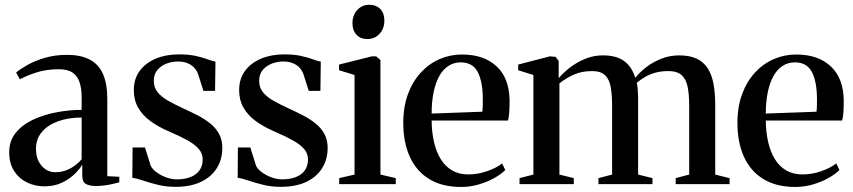

<svg xmlns="http://www.w3.org/2000/svg" viewBox="-20 -750 3475 782"><path d="M161 9Q123.5 9 90.8 -6.5Q58 -22 37.8 -53Q17.5 -84 17.5 -130Q17.5 -177 44.8 -210Q72 -243 116.2 -263.2Q160.5 -283.5 212 -293Q263.5 -302.5 312.5 -302.5V-353.5Q312.5 -389 304.2 -414.5Q296 -440 276 -454Q256 -468 219 -468Q169 -468 128.8 -455Q88.5 -442 61 -427L45.5 -454.5Q62.5 -469 92.5 -485.8Q122.5 -502.5 163 -514.5Q203.5 -526.5 252.5 -526.5Q310 -526.5 346.2 -507Q382.5 -487.5 399.8 -447.8Q417 -408 417 -347V-32.5L466 -30V-7.5Q455.5 -4.5 440.2 -1Q425 2.5 407.2 5Q389.5 7.5 370.5 7.5Q344 7.5 329.5 -1Q315 -9.5 315 -35V-79.5Q306 -63 284.8 -42Q263.5 -21 232.2 -6Q201 9 161 9ZM205 -48.5Q236.5 -48.5 263.8 -62.5Q291 -76.5 312.5 -101V-271.5Q257.5 -271 215.8 -255.8Q174 -240.5 150.2 -212Q126.5 -183.5 126.5 -144Q126.5 -114.5 137.2 -93.2Q148 -72 165.8 -60.2Q183.5 -48.5 205 -48.5Z M694 11Q656 11 622 2.5Q588 -6 561.5 -15Q535 -24 519 -26L520 -149.5H570.5L593 -77.5Q597.5 -64 614.8 -50.5Q632 -37 655 -28.2Q678 -19.5 700 -19.5Q732.5 -19.5 756 -28.8Q779.5 -38 792.5 -56.2Q805.5 -74.5 805.5 -100Q805.5 -124.5 789.8 -143Q774 -161.5 743.5 -178.5Q713 -195.5 667.5 -215Q623.5 -234 591.8 -257.5Q560 -281 542.5 -311.8Q525 -342.5 525 -383Q525 -428.5 548.8 -461Q572.5 -493.5 614 -511Q655.5 -528.5 708.5 -528.5Q750 -528.5 778.2 -522Q806.5 -515.5 825.2 -508.5Q844 -501.5 857.5 -499L856 -380H808.5L786.5 -449Q781.5 -462.5 771.2 -474Q761 -485.5 744.2 -492.5Q727.5 -499.5 704 -499.5Q680.5 -499.5 658.2 -491Q636 -482.5 621.2 -465.2Q606.5 -448 606.5 -420.5Q606.5 -393 622.5 -373.8Q638.5 -354.5 665.2 -339.5Q692 -324.5 723 -310Q754 -296 783 -281.2Q812 -266.5 835.2 -248Q858.5 -229.5 872 -205Q885.5 -180.5 885.5 -147.5Q885.5 -101.5 863.5 -65.8Q841.5 -30 799 -9.5Q756.5 11 694 11Z M1123 11Q1085 11 1051 2.5Q1017 -6 990.5 -15Q964 -24 948 -26L949 -149.5H999.5L1022 -77.5Q1026.5 -64 1043.8 -50.5Q1061 -37 1084 -28.2Q1107 -19.5 1129 -19.5Q1161.5 -19.5 1185 -28.8Q1208.5 -38 1221.5 -56.2Q1234.5 -74.5 1234.5 -100Q1234.5 -124.5 1218.8 -143Q1203 -161.5 1172.5 -178.5Q1142 -195.5 1096.5 -215Q1052.5 -234 1020.8 -257.5Q989 -281 971.5 -311.8Q954 -342.5 954 -383Q954 -428.5 977.8 -461Q1001.5 -493.5 1043 -511Q1084.5 -528.5 1137.5 -528.5Q1179 -528.5 1207.2 -522Q1235.5 -515.5 1254.2 -508.5Q1273 -501.5 1286.5 -499L1285 -380H1237.5L1215.5 -449Q1210.5 -462.5 1200.2 -474Q1190 -485.5 1173.2 -492.5Q1156.5 -499.5 1133 -499.5Q1109.5 -499.5 1087.2 -491Q1065 -482.5 1050.2 -465.2Q1035.5 -448 1035.5 -420.5Q1035.5 -393 1051.5 -373.8Q1067.5 -354.5 1094.2 -339.5Q1121 -324.5 1152 -310Q1183 -296 1212 -281.2Q1241 -266.5 1264.2 -248Q1287.5 -229.5 1301 -205Q1314.5 -180.5 1314.5 -147.5Q1314.5 -101.5 1292.5 -65.8Q1270.5 -30 1228 -9.5Q1185.5 11 1123 11Z M1361.5 0V-24.5L1424 -39V-444.5L1361 -464V-487L1494.5 -520.5H1512L1529.5 -505.5V-39L1592 -24.5V0ZM1475.5 -591Q1448.5 -591 1432 -608.5Q1415.5 -626 1415.5 -655.5Q1415.5 -688 1435 -709.2Q1454.5 -730.5 1484 -730.5H1485Q1512 -730.5 1528.8 -713.5Q1545.5 -696.5 1545.5 -666Q1545.5 -634 1526 -612.5Q1506.5 -591 1476.5 -591Z M1858.5 11.5Q1781 11.5 1728.5 -20.5Q1676 -52.5 1649.2 -111.2Q1622.5 -170 1622.5 -249.5Q1622.5 -315.5 1641.8 -367.2Q1661 -419 1694.5 -455Q1728 -491 1771 -509.5Q1814 -528 1861.5 -528Q1950.5 -528 2002.2 -480.2Q2054 -432.5 2055.5 -342Q2055.5 -311 2054 -291.2Q2052.5 -271.5 2049 -259H1738Q1738.5 -212 1747.5 -172.2Q1756.5 -132.5 1774.5 -102.8Q1792.5 -73 1820.8 -56.2Q1849 -39.5 1888 -39.5Q1926 -39.5 1964.5 -53Q2003 -66.5 2025 -84.5L2038 -57.5Q2021 -40.5 1993 -24.8Q1965 -9 1930 1.2Q1895 11.5 1858.5 11.5ZM1738 -287.5 1944.5 -295Q1946 -307.5 1946.2 -319.5Q1946.5 -331.5 1946.5 -344Q1946.5 -416.5 1926 -456.2Q1905.5 -496 1856.5 -496Q1828 -496 1805.8 -481.2Q1783.5 -466.5 1768.5 -439Q1753.5 -411.5 1745.8 -373Q1738 -334.5 1738 -287.5Z M2096 0V-24.5L2152.5 -39V-444.5L2090.5 -464V-487L2219.5 -520.5L2243 -518.5L2255.5 -501.5V-431.5Q2273.5 -453 2301 -474.5Q2328.5 -496 2363 -510.2Q2397.5 -524.5 2435.5 -524.5Q2490 -524.5 2521.5 -501.8Q2553 -479 2567.5 -433Q2585 -455.5 2612.2 -476.5Q2639.5 -497.5 2674 -511Q2708.5 -524.5 2746 -524.5Q2789 -524.5 2817.5 -511Q2846 -497.5 2862.5 -471.8Q2879 -446 2886 -408.5Q2893 -371 2893 -322.5V-39L2951.5 -24.5V0H2732V-24.5L2787 -39V-320Q2787 -363.5 2781 -395Q2775 -426.5 2756.8 -443.5Q2738.5 -460.5 2702.5 -460.5Q2675 -460.5 2652.2 -454.8Q2629.5 -449 2610.2 -438.2Q2591 -427.5 2573.5 -413Q2576 -403.5 2577.2 -389Q2578.5 -374.5 2578.8 -358.2Q2579 -342 2579 -326.5V-39L2637.5 -24.5V0H2417.5V-24.5L2473 -39V-320.5Q2473 -364 2467.5 -395.2Q2462 -426.5 2444.5 -443.5Q2427 -460.5 2391.5 -460.5Q2350.5 -460.5 2318.8 -446.8Q2287 -433 2258.5 -410.5V-39L2317 -24.5V0Z M3219.5 11.5Q3142 11.5 3089.5 -20.5Q3037 -52.5 3010.2 -111.2Q2983.5 -170 2983.5 -249.5Q2983.5 -315.5 3002.8 -367.2Q3022 -419 3055.5 -455Q3089 -491 3132 -509.5Q3175 -528 3222.5 -528Q3311.5 -528 3363.2 -480.2Q3415 -432.5 3416.5 -342Q3416.5 -311 3415 -291.2Q3413.5 -271.5 3410 -259H3099Q3099.5 -212 3108.5 -172.2Q3117.5 -132.5 3135.5 -102.8Q3153.5 -73 3181.8 -56.2Q3210 -39.5 3249 -39.5Q3287 -39.5 3325.5 -53Q3364 -66.5 3386 -84.5L3399 -57.5Q3382 -40.5 3354 -24.8Q3326 -9 3291 1.2Q3256 11.5 3219.5 11.5ZM3099 -287.5 3305.5 -295Q3307 -307.5 3307.2 -319.5Q3307.5 -331.5 3307.5 -344Q3307.5 -416.5 3287 -456.2Q3266.5 -496 3217.5 -496Q3189 -496 3166.8 -481.2Q3144.5 -466.5 3129.5 -439Q3114.5 -411.5 3106.8 -373Q3099 -334.5 3099 -287.5Z"/></svg>

Font: Merriweather 120pt Medium
Style: Regular
Weight: 500
Version: Version 2.100